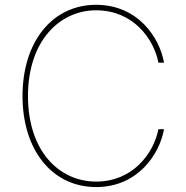

<svg xmlns="http://www.w3.org/2000/svg" viewBox="-20 -757 763 787"><path d="M374 9.8C544.9 9.8 634.3 -125 652.3 -227.5H629.4C609.9 -128.4 524.4 -12.7 374 -12.7C224.6 -12.7 94.7 -134.8 94.7 -363.3C94.7 -589.4 224.6 -714.8 374 -714.8C524.9 -714.8 609.9 -599.6 629.4 -500H652.3C634.3 -603.5 544.9 -737.3 374 -737.3C194.8 -737.3 72.3 -586.4 72.3 -363.3C72.3 -140.6 194.8 9.8 374 9.8Z"/></svg>

Font: Raveo Thin
Style: Regular
Weight: 100
Designer: Jakub Foglar, Rasmus Andersson (Inter)
Foundry: Jakubfoglar.com
Version: Version 1.100;Glyphs 3.2.3 (3260)